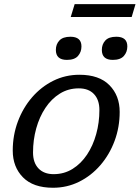

<svg xmlns="http://www.w3.org/2000/svg" viewBox="-20 -874 658 904"><path d="M354 -522Q447 -522 495.2 -473Q543.5 -424 543.5 -347Q543.5 -275 519.5 -210.5Q495.5 -146 452.5 -96.2Q409.5 -46.5 352.5 -18.2Q295.5 10 229.5 10Q136.5 10 88.2 -39Q40 -88 40 -165Q40 -237 64 -301.5Q88 -366 131 -415.8Q174 -465.5 231 -493.8Q288 -522 354 -522ZM232.5 -54Q282 -54 321.8 -78.8Q361.5 -103.5 389.8 -146Q418 -188.5 433 -242.8Q448 -297 448 -356Q448 -404 422.5 -431Q397 -458 351 -458Q301.5 -458 261.8 -433.2Q222 -408.5 193.8 -366Q165.5 -323.5 150.5 -269.2Q135.5 -215 135.5 -156Q135.5 -108 161.2 -81Q187 -54 232.5 -54ZM295 -592Q243 -592 243 -639Q243 -665.5 259.5 -683.2Q276 -701 311.5 -701Q363.5 -701 363.5 -655.5Q363.5 -629 347.2 -610.5Q331 -592 295 -592ZM511 -592Q459.5 -592 459.5 -639Q459.5 -665.5 475.8 -683.2Q492 -701 527.5 -701Q579.5 -701 579.5 -655.5Q579.5 -629 563.2 -610.5Q547 -592 511 -592ZM313 -794 331.5 -854.5H618L600 -794Z"/></svg>

Font: Newsreader Caption
Style: Italic
Weight: 400
Italic angle: -17°
Designer: Hugues Gentile
Foundry: Production Type
Version: Version 1.001